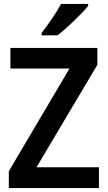

<svg xmlns="http://www.w3.org/2000/svg" viewBox="-20 -958 549 978"><path d="M429 -928V-938H291C267 -893 225 -833 192 -790V-778H273C321 -815 399 -890 429 -928ZM484 0V-106H166L476 -628V-714H33V-609H334L25 -86V0Z"/></svg>

Font: Noto Sans Gurmukhi SemiCondensed SemiBold
Style: Regular
Weight: 600
Width: 4
Designer: Jelle Bosma - Monotype Design Team
Foundry: Monotype Imaging Inc.
Version: Version 2.004